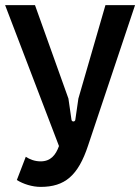

<svg xmlns="http://www.w3.org/2000/svg" viewBox="-20 -720 549 752"><path d="M139 12C234 12 286 -32 325 -150L509 -700H393L287 -334L275 -251C274 -242 261 -242 260 -251L248 -334L117 -700H0L211 -148C198 -112 178 -88 139 -88C116 -88 96 -96 81 -106L46 -15C71 1 107 12 139 12Z"/></svg>

Font: Finlandica Medium
Style: Regular
Weight: 500
Designer: Niklas Ekholm, Juho Hiilivirta, Jaakko Suomalainen
Foundry: Helsinki Type Studio
Version: Version 2.000;Glyphs 3.2 (3202)